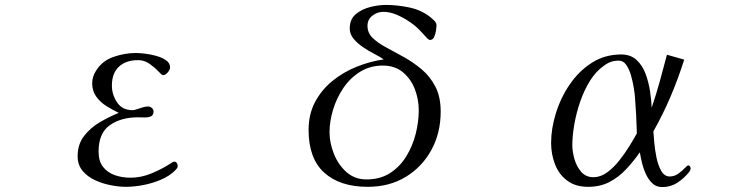

<svg xmlns="http://www.w3.org/2000/svg" viewBox="-20 -757 3040 779"><path d="M701 -84Q701 -78 698 -74Q695 -70 690 -65Q668 -43 633 -28Q598 -13 560.5 -6Q523 1 491 1Q463 1 429.5 -5.5Q396 -12 365.5 -26Q335 -40 315 -64Q295 -88 295 -123Q295 -171 320.5 -204.5Q346 -238 385 -261Q424 -284 462 -299Q437 -311 412 -326.5Q387 -342 370.5 -365Q354 -388 354 -419Q354 -433 358 -445.5Q362 -458 369 -469Q394 -510 440 -526Q486 -542 531 -542Q544 -542 566.5 -539.5Q589 -537 613 -530.5Q637 -524 653.5 -512.5Q670 -501 670 -484Q670 -474 660.5 -463Q651 -452 641 -452Q637 -452 622.5 -467.5Q608 -483 587 -498Q566 -513 540 -513Q491 -513 462.5 -486.5Q434 -460 434 -410Q434 -373 455 -341.5Q476 -310 518 -310Q526 -310 547 -317.5Q568 -325 581 -325Q589 -325 596 -319Q603 -313 603 -305Q603 -289 591.5 -284.5Q580 -280 565 -280.5Q550 -281 539 -281Q471 -281 425.5 -249Q380 -217 380 -142Q380 -103 398 -80Q416 -57 445.5 -46.5Q475 -36 510 -36Q553 -36 596 -54Q639 -72 674 -95Q677 -97 680 -99Q683 -101 687 -101Q694 -101 697.5 -95.5Q701 -90 701 -84Z M1679 -310Q1679 -354 1663 -395.5Q1647 -437 1614.5 -464Q1582 -491 1533 -491Q1482 -491 1441.5 -466Q1401 -441 1373.5 -400.5Q1346 -360 1331.5 -312.5Q1317 -265 1317 -220Q1317 -178 1334.5 -133.5Q1352 -89 1385.5 -59Q1419 -29 1467 -29Q1522 -29 1562 -54.5Q1602 -80 1628 -122Q1654 -164 1666.5 -213.5Q1679 -263 1679 -310ZM1768 -304Q1768 -218 1730.5 -149Q1693 -80 1626.5 -39.5Q1560 1 1472 1Q1359 1 1295.5 -56.5Q1232 -114 1232 -230Q1232 -293 1258 -342.5Q1284 -392 1328 -428Q1372 -464 1426.5 -486Q1481 -508 1537 -516Q1521 -527 1497.5 -539Q1474 -551 1451.5 -566.5Q1429 -582 1414 -600.5Q1399 -619 1399 -641Q1399 -679 1423.5 -699.5Q1448 -720 1482 -728.5Q1516 -737 1546 -737Q1592 -737 1641.5 -726.5Q1691 -716 1728 -686Q1734 -681 1742.5 -672.5Q1751 -664 1751 -655Q1751 -648 1749 -633.5Q1747 -619 1741.5 -607Q1736 -595 1725 -595Q1720 -595 1715 -600Q1708 -607 1701 -615Q1694 -623 1687 -630Q1670 -649 1644 -667Q1618 -685 1590 -697Q1562 -709 1535 -709Q1511 -709 1491 -693.5Q1471 -678 1471 -652Q1471 -623 1492.5 -602.5Q1514 -582 1548 -564Q1582 -546 1619.5 -525Q1657 -504 1691 -475.5Q1725 -447 1746.5 -405.5Q1768 -364 1768 -304Z M2564 -216Q2563 -254 2561 -291.5Q2559 -329 2556 -366Q2555 -379 2551 -403Q2547 -427 2540 -451.5Q2533 -476 2521 -493.5Q2509 -511 2491 -511Q2473 -511 2458.5 -506Q2444 -501 2430 -490Q2398 -468 2374 -429.5Q2350 -391 2334 -344.5Q2318 -298 2310 -251.5Q2302 -205 2302 -168Q2302 -143 2310.5 -112.5Q2319 -82 2338 -60Q2357 -38 2388 -38Q2416 -38 2442.5 -57Q2469 -76 2492 -105Q2515 -134 2533.5 -164Q2552 -194 2564 -216ZM2782 -73Q2782 -67 2776 -59Q2755 -33 2728 -15.5Q2701 2 2666 2Q2643 2 2627 -13Q2611 -28 2600.5 -51Q2590 -74 2584.5 -97.5Q2579 -121 2576 -139Q2550 -102 2520 -70Q2490 -38 2452.5 -18.5Q2415 1 2366 1Q2315 1 2281.5 -24Q2248 -49 2232 -90Q2216 -131 2216 -177Q2216 -235 2235.5 -298Q2255 -361 2292 -415Q2329 -469 2381.5 -502.5Q2434 -536 2500 -536Q2539 -536 2563 -513.5Q2587 -491 2599.5 -457Q2612 -423 2617.5 -386Q2623 -349 2624 -320Q2642 -373 2657 -427Q2672 -481 2686 -535L2756 -515Q2732 -439 2701 -366Q2670 -293 2631 -224Q2632 -209 2634.5 -179.5Q2637 -150 2643.5 -118Q2650 -86 2663 -63.5Q2676 -41 2697 -41Q2716 -41 2731.5 -52Q2747 -63 2758 -74.5Q2769 -86 2772 -86Q2777 -86 2779.5 -82Q2782 -78 2782 -73Z"/></svg>

Font: Kaisei Opti
Style: Regular
Weight: 400
Designer: Font-Kai, 金井和夫
Foundry: KAZUO KANAI
Version: Version 5.003